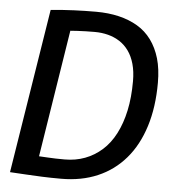

<svg xmlns="http://www.w3.org/2000/svg" viewBox="-52 -758 741 816"><g transform="rotate(5 318.5 -350.0)"><path d="M239 10Q194 10 157.5 8.5Q121 7 88 5Q55 3 20 1L132 -701Q185 -706 231.5 -708Q278 -710 325 -710Q378 -710 422.5 -699.5Q467 -689 502.5 -668Q538 -647 562.5 -613.5Q587 -580 600 -535.5Q613 -491 613 -432Q613 -328 587 -245.5Q561 -163 512 -106Q463 -49 394 -19.5Q325 10 239 10ZM247 -73Q293 -73 333 -88Q373 -103 405.5 -132Q438 -161 460.5 -204.5Q483 -248 495 -304Q507 -360 507 -430Q507 -471 498 -503Q489 -535 472.5 -558Q456 -581 433.5 -595.5Q411 -610 384 -617Q357 -624 327 -624Q308 -624 289 -623.5Q270 -623 253 -622Q236 -621 223 -620L137 -77Q157 -76 173.5 -75Q190 -74 207.5 -73.5Q225 -73 247 -73Z"/></g></svg>

Font: Georama ExtraCondensed Thin Medium
Style: Italic
Weight: 500
Italic angle: -9°
Version: Version 1.001